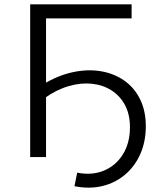

<svg xmlns="http://www.w3.org/2000/svg" viewBox="-20 -720 741 880"><path d="M118.3 0V-700H583.2V-635.7H171.8L191 -656V0ZM321.3 133.4 333.8 71.4Q401.8 84.7 456.6 61.8Q511.4 38.9 543.5 -12.9Q575.6 -64.7 575.6 -137.1Q575.6 -195.7 552.9 -238.3Q530.1 -280.9 490.8 -305.9Q451.4 -330.9 401 -336.2Q350.5 -341.4 294.9 -325.3Q239.2 -309.3 183.7 -269.9L176.8 -333Q246 -374.8 313.8 -389.2Q381.6 -403.7 441.9 -393.6Q502.2 -383.5 548.8 -351.2Q595.4 -318.8 621.8 -265.5Q648.3 -212.2 648.3 -141.6Q648.3 -70.9 623.1 -14Q597.9 42.9 552.8 80.8Q507.8 118.6 448.7 132.8Q389.6 147.1 321.3 133.4Z"/></svg>

Font: Montserrat Alternates Thin
Style: Regular
Weight: 100
Designer: Julieta Ulanovsky
Foundry: Julieta Ulanovsky
Version: Version 9.000